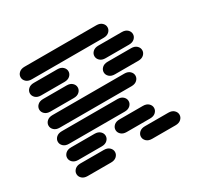

<svg xmlns="http://www.w3.org/2000/svg" viewBox="-172 -1082 1345 1289"><g transform="rotate(-30 500.0 -437.0)"><path d="M159.2 -13.7H340.8Q368.2 -13.7 383.8 -28.3Q399.4 -43 399.4 -62.5Q399.4 -82 383.8 -96.7Q368.2 -111.3 340.8 -111.3H159.2Q131.8 -111.3 116.2 -96.7Q100.6 -82 100.6 -62.5Q100.6 -43 116.2 -28.3Q131.8 -13.7 159.2 -13.7ZM659.2 -13.7H840.8Q868.2 -13.7 883.8 -28.3Q899.4 -43 899.4 -62.5Q899.4 -82 883.8 -96.7Q868.2 -111.3 840.8 -111.3H659.2Q631.8 -111.3 616.2 -96.7Q600.6 -82 600.6 -62.5Q600.6 -43 616.2 -28.3Q631.8 -13.7 659.2 -13.7ZM159.2 -138.7H340.8Q368.2 -138.7 383.8 -153.3Q399.4 -168 399.4 -187.5Q399.4 -207 383.8 -221.7Q368.2 -236.3 340.8 -236.3H159.2Q131.8 -236.3 116.2 -221.7Q100.6 -207 100.6 -187.5Q100.6 -168 116.2 -153.3Q131.8 -138.7 159.2 -138.7ZM534.2 -138.7H715.8Q743.2 -138.7 758.8 -153.3Q774.4 -168 774.4 -187.5Q774.4 -207 758.8 -221.7Q743.2 -236.3 715.8 -236.3H534.2Q506.8 -236.3 491.2 -221.7Q475.6 -207 475.6 -187.5Q475.6 -168 491.2 -153.3Q506.8 -138.7 534.2 -138.7ZM159.2 -263.7H590.8Q618.2 -263.7 633.8 -278.3Q649.4 -293 649.4 -312.5Q649.4 -332 633.8 -346.7Q618.2 -361.3 590.8 -361.3H159.2Q131.8 -361.3 116.2 -346.7Q100.6 -332 100.6 -312.5Q100.6 -293 116.2 -278.3Q131.8 -263.7 159.2 -263.7ZM159.2 -388.7H715.8Q743.2 -388.7 758.8 -403.3Q774.4 -418 774.4 -437.5Q774.4 -457 758.8 -471.7Q743.2 -486.3 715.8 -486.3H159.2Q131.8 -486.3 116.2 -471.7Q100.6 -457 100.6 -437.5Q100.6 -418 116.2 -403.3Q131.8 -388.7 159.2 -388.7ZM159.2 -513.7H340.8Q368.2 -513.7 383.8 -528.3Q399.4 -543 399.4 -562.5Q399.4 -582 383.8 -596.7Q368.2 -611.3 340.8 -611.3H159.2Q131.8 -611.3 116.2 -596.7Q100.6 -582 100.6 -562.5Q100.6 -543 116.2 -528.3Q131.8 -513.7 159.2 -513.7ZM659.2 -513.7H840.8Q868.2 -513.7 883.8 -528.3Q899.4 -543 899.4 -562.5Q899.4 -582 883.8 -596.7Q868.2 -611.3 840.8 -611.3H659.2Q631.8 -611.3 616.2 -596.7Q600.6 -582 600.6 -562.5Q600.6 -543 616.2 -528.3Q631.8 -513.7 659.2 -513.7ZM159.2 -638.7H340.8Q368.2 -638.7 383.8 -653.3Q399.4 -668 399.4 -687.5Q399.4 -707 383.8 -721.7Q368.2 -736.3 340.8 -736.3H159.2Q131.8 -736.3 116.2 -721.7Q100.6 -707 100.6 -687.5Q100.6 -668 116.2 -653.3Q131.8 -638.7 159.2 -638.7ZM659.2 -638.7H840.8Q868.2 -638.7 883.8 -653.3Q899.4 -668 899.4 -687.5Q899.4 -707 883.8 -721.7Q868.2 -736.3 840.8 -736.3H659.2Q631.8 -736.3 616.2 -721.7Q600.6 -707 600.6 -687.5Q600.6 -668 616.2 -653.3Q631.8 -638.7 659.2 -638.7ZM159.2 -763.7H715.8Q743.2 -763.7 758.8 -778.3Q774.4 -793 774.4 -812.5Q774.4 -832 758.8 -846.7Q743.2 -861.3 715.8 -861.3H159.2Q131.8 -861.3 116.2 -846.7Q100.6 -832 100.6 -812.5Q100.6 -793 116.2 -778.3Q131.8 -763.7 159.2 -763.7Z"/></g></svg>

Font: Sixtyfour
Style: Regular
Weight: 400
Designer: Jens Kutilek
Foundry: Jens Kutilek
Version: Version 2.001